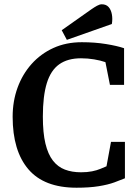

<svg xmlns="http://www.w3.org/2000/svg" viewBox="-20 -861 649 896"><path d="M337 15Q186 15 112.5 -71Q39 -157 39 -316Q39 -389 62 -452Q85 -515 127.5 -562.5Q170 -610 229 -637Q288 -664 362 -664Q422 -664 474.5 -655.5Q527 -647 559 -636V-465H493L472 -571Q449 -579 419 -584Q389 -589 358 -589Q296 -589 256.5 -561Q217 -533 198.5 -473Q180 -413 180 -317Q180 -241 192 -191Q204 -141 227 -111.5Q250 -82 283 -69.5Q316 -57 358 -57Q387 -57 409.5 -61.5Q432 -66 448.5 -73Q465 -80 477 -85L498 -199H563V-29Q544 -21 514 -10Q484 1 440.5 8Q397 15 337 15ZM292 -675 268 -720 407 -818Q420 -827 432.5 -834Q445 -841 455 -841Q475 -841 486.5 -828.5Q498 -816 502 -794.5Q506 -773 502 -749Z"/></svg>

Font: Faustina Light SemiBold
Style: Regular
Weight: 600
Version: Version 1.200